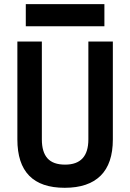

<svg xmlns="http://www.w3.org/2000/svg" viewBox="-20 -893 626 923"><path d="M291 9.8Q63.5 9.8 63.5 -222.7V-693.4H181.2V-222.7Q181.2 -162.1 208.3 -131.8Q235.4 -101.6 293 -101.6Q404.8 -101.6 404.8 -222.7V-693.4H522.5V-222.7Q522.5 -106.4 463.6 -48.3Q404.8 9.8 291 9.8ZM104 -766.6V-873H481.9V-766.6Z"/></svg>

Font: Cascadia Mono PL SemiBold
Style: Regular
Weight: 600
Monospace: yes
Designer: Aaron Bell
Foundry: Saja Typeworks
Version: Version 2404.023; ttfautohint (v1.8.4)